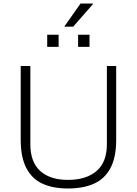

<svg xmlns="http://www.w3.org/2000/svg" viewBox="-20 -1062 780 1094"><path d="M367 12Q283 12 223 -15Q163 -42 130.5 -103.5Q98 -165 98 -266V-686H153V-240Q153 -138 209.5 -87.5Q266 -37 367 -37Q471 -37 530 -87.5Q589 -138 589 -240V-686H642V-266Q642 -165 609 -103.5Q576 -42 514.5 -15Q453 12 367 12ZM249 -795V-864H314V-795ZM425 -795V-864H490V-795ZM346 -910 439 -1042H509L510 -1039L397 -910Z"/></svg>

Font: Archivo SemiBold Thin
Style: Regular
Weight: 250
Version: Version 2.001